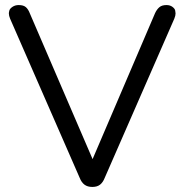

<svg xmlns="http://www.w3.org/2000/svg" viewBox="-20 -732 729 759"><path d="M345 7Q326 7 314 -2Q302 -11 295 -29L20 -658Q15 -670 15 -679Q15 -683 17 -690.5Q19 -698 29.5 -705Q40 -712 54 -712Q73 -712 82.5 -703.5Q92 -695 98 -679L346 -103L593 -680Q600 -695 610 -703.5Q620 -712 638 -712Q652 -712 661.5 -705Q671 -698 672.5 -690.5Q674 -683 674 -679Q674 -670 669 -658L394 -29Q387 -11 375.5 -2Q364 7 345 7Z"/></svg>

Font: Nunito
Style: Regular
Weight: 400
Designer: Vernon Adams
Foundry: Vernon Adams
Version: Version 3.602